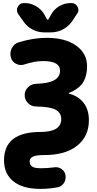

<svg xmlns="http://www.w3.org/2000/svg" viewBox="-20 -1008 621 1235"><path d="M5.9 23.4Q5.9 -159.2 240.2 -159.2Q374 -159.2 374 -242.2Q374 -284.2 335 -303.7Q300.8 -321.3 210.9 -323.2Q181.6 -323.2 160.2 -344.7Q138.7 -366.2 138.7 -396Q138.7 -425.8 160.2 -446.8Q181.6 -467.8 211.9 -468.8Q290 -471.7 325.2 -490.2Q366.2 -510.7 366.2 -553.7Q366.2 -615.2 257.8 -615.2Q256.8 -615.2 254.9 -615.2Q204.1 -615.2 137.7 -593.8Q127 -589.8 115.2 -589.8Q98.6 -589.8 83 -597.7Q56.6 -611.3 49.8 -639.6Q46.9 -650.4 46.9 -661.1Q46.9 -680.7 56.6 -699.2Q71.3 -727.5 101.6 -736.3Q194.3 -764.6 280.3 -764.6Q400.4 -764.6 470.2 -714.4Q540 -664.1 540 -583Q540 -509.8 505.9 -465.8Q477.5 -431.6 423.8 -410.2Q421.9 -410.2 422.4 -407.7Q422.9 -405.3 424.8 -405.3Q476.6 -392.6 509.8 -356.4Q551.8 -310.5 551.8 -234.4Q551.8 -130.9 476.1 -70.8Q400.4 -10.7 266.6 -10.7Q210.9 -10.7 190.9 0Q170.9 10.7 170.9 29.3Q170.9 51.8 186.5 63Q202.1 74.2 242.2 74.2Q285.2 74.2 328.1 68.4Q333 67.4 338.9 67.4Q358.4 67.4 376 79.1Q397.5 93.8 401.4 119.1Q402.3 126 402.3 130.9Q402.3 152.3 390.6 169.9Q375 193.4 347.7 197.3Q293.9 207 238.3 207Q127 207 66.4 158.7Q5.9 110.4 5.9 23.4ZM282.2 -883.8Q284.2 -880.9 287.1 -880.9Q290 -880.9 292 -883.8L308.6 -914.1Q327.1 -948.2 361.3 -968.3Q395.5 -988.3 434.6 -988.3H439.5Q466.8 -988.3 478.5 -964.8Q484.4 -954.1 484.4 -943.4Q484.4 -930.7 475.6 -918.9L442.4 -869.1Q418.9 -836.9 383.8 -818.4Q348.6 -799.8 308.6 -799.8H263.7Q223.6 -799.8 188.5 -818.4Q153.3 -836.9 130.9 -870.1L96.7 -918Q88.9 -930.7 88.9 -943.4Q88.9 -954.1 94.7 -964.8Q106.4 -988.3 133.8 -988.3H138.7Q177.7 -988.3 211.9 -968.3Q246.1 -948.2 265.6 -914.1Z"/></svg>

Font: Gen Jyuu GothicX Heavy
Style: Bold
Weight: 900
Designer: [Source Han Sans]
Ryoko NISHIZUKA  (kana & ideographs); Paul D. Hunt (Latin, Greek & Cyrillic); Wenlong ZHANG  (bopomofo
Version: Version 1.002.20150607